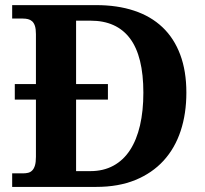

<svg xmlns="http://www.w3.org/2000/svg" viewBox="-20 -734 807 754"><path d="M711.9 -370.1Q711.9 -288.1 689.5 -220Q667 -151.9 622.3 -103Q577.6 -54.2 511.5 -27.1Q445.3 0 357.9 0H27.8V-53.2H69.8Q81.1 -53.2 90.3 -55.4Q99.6 -57.6 106.4 -64.5Q113.3 -71.3 117.2 -84Q121.1 -96.7 121.1 -118.2V-342.8H38.1V-403.8H121.1V-600.1Q121.1 -620.1 117.2 -632.1Q113.3 -644 106.2 -650.4Q99.1 -656.7 89.8 -658.9Q80.6 -661.1 69.8 -661.1H27.8V-713.9H357.9Q440.9 -713.9 506.6 -692.1Q572.3 -670.4 617.9 -627.2Q663.6 -584 687.7 -519.5Q711.9 -455.1 711.9 -370.1ZM543 -370.1Q543 -513.2 490.5 -583Q438 -652.8 335.9 -652.8H278.8V-403.8H403.8V-342.8H278.8V-62H335Q386.2 -62 425.3 -83.3Q464.4 -104.5 490.5 -144.5Q516.6 -184.6 529.8 -241.5Q543 -298.3 543 -370.1Z"/></svg>

Font: Droid Serif
Style: Bold
Weight: 700
Designer: Monotype Design team
Foundry: Monotype Imaging Inc.
Version: Version 1.03